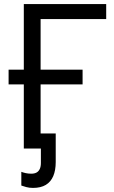

<svg xmlns="http://www.w3.org/2000/svg" viewBox="-20 -734 565 949"><path d="M504.9 -713.9V-639.6H180.7V-389.6H388.2V-316.9H180.7V0H97.7V-316.9H22.5V-389.6H97.7V-713.9ZM143.1 194.8Q125 194.8 109.9 190.7Q94.7 186.5 85.4 183.1V115.2Q93.8 118.7 106.7 121.6Q119.6 124.5 134.8 124.5Q149.9 124.5 160.4 118.9Q170.9 113.3 176.5 101.3Q182.1 89.4 182.1 71.3V0H170.4V-74.2H255.4V66.9Q255.4 107.9 243.2 136.5Q231 165 206.3 179.9Q181.6 194.8 143.1 194.8Z"/></svg>

Font: Wonky
Style: Regular
Weight: 400
Designer: Monotype Design Team
Foundry: Monotype Imaging Inc.
Version: Version 3.000